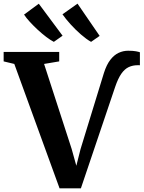

<svg xmlns="http://www.w3.org/2000/svg" viewBox="-39 -1028 788 1054"><path d="M288 6 39.5 -677 -19 -691V-743H286V-691L203 -677L354.5 -210L380 -118L403 -209L531.5 -627.5Q546 -673 566.8 -699.8Q587.5 -726.5 612.5 -738Q637.5 -749.5 664 -749.5Q691.5 -749.5 707.2 -746.5Q723 -743.5 729 -741V-669Q728.5 -670 725.8 -670Q723 -670 716.5 -670Q690 -670 667.8 -659.8Q645.5 -649.5 627.2 -623.5Q609 -597.5 593 -550.5L405 6ZM256 -798.5Q237.5 -808 214.5 -825.5Q191.5 -843 168.2 -864.5Q145 -886 125 -907.8Q105 -929.5 93 -948L174 -1007.5L304.5 -832L257 -798.5ZM460.5 -798.5Q435.5 -812.5 405.2 -838.8Q375 -865 347.8 -895.2Q320.5 -925.5 304 -949.5L386.5 -1008L508 -831L461.5 -798.5Z"/></svg>

Font: Merriweather 48pt
Style: Bold
Weight: 700
Version: Version 2.100